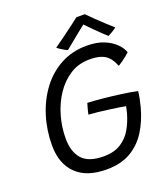

<svg xmlns="http://www.w3.org/2000/svg" viewBox="-154 -948 946 1080"><g transform="rotate(-20 319.0 -407.5)"><path d="M298 24Q179.5 24 117 -37.2Q54.5 -98.5 54.5 -208Q54.5 -298.5 80.2 -381.2Q106 -464 154.5 -529Q203 -594 272.5 -631.5Q342 -669 429 -669Q489 -669 531.8 -651.2Q574.5 -633.5 600 -607.2Q625.5 -581 633.5 -555.5Q627.5 -549.5 614.8 -539Q602 -528.5 587.2 -518Q572.5 -507.5 560.5 -500.5Q546.5 -536.5 527.5 -556Q508.5 -575.5 481.5 -583.2Q454.5 -591 417 -591Q351.5 -591 300.2 -558.2Q249 -525.5 213 -471Q177 -416.5 158.5 -351Q140 -285.5 140 -219Q140 -138.5 179 -94.8Q218 -51 308.5 -51Q370.5 -51 411 -76.8Q451.5 -102.5 475.5 -144.2Q499.5 -186 512.5 -233.5Q515 -243 517.5 -253.8Q520 -264.5 521.5 -273.5Q510.5 -276 483.5 -280Q456.5 -284 423.2 -288.5Q390 -293 358.5 -296.5Q327 -300 306 -301Q307.5 -309 310.5 -320.8Q313.5 -332.5 317 -345Q320.5 -357.5 323 -365.5Q361 -364 413.8 -358.8Q466.5 -353.5 520.2 -346.2Q574 -339 614.5 -330Q612 -308 607.5 -285.5Q603 -263 597.5 -242Q577 -164 539.2 -104Q501.5 -44 442.5 -10Q383.5 24 298 24ZM480.5 -839Q499.5 -819 524.2 -795.2Q549 -771.5 573.2 -749Q597.5 -726.5 616 -710.5Q602.5 -700 589 -692Q575.5 -684 564 -678.5Q552 -688.5 535.5 -704.5Q519 -720.5 501.2 -738Q483.5 -755.5 469.5 -770.2Q455.5 -785 448.5 -792H458.5Q454 -788.5 438.2 -776Q422.5 -763.5 401.5 -746.5Q380.5 -729.5 359.2 -712Q338 -694.5 322 -681.5Q315.5 -684 304.5 -690.2Q293.5 -696.5 282.2 -703.8Q271 -711 264.5 -716.5Q294 -737 328.8 -762.8Q363.5 -788.5 392 -810Q420.5 -831.5 430 -839Q435.5 -839 445 -839Q454.5 -839 464.2 -839Q474 -839 480.5 -839Z"/></g></svg>

Font: Grandstander Thin Light
Style: Italic
Weight: 300
Italic angle: -15°
Version: Version 1.200